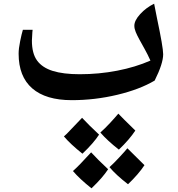

<svg xmlns="http://www.w3.org/2000/svg" viewBox="-20 -521 961 1037"><path d="M564 393.1Q534.2 439 474.1 496.1Q410.2 445.3 374 402.8Q406.7 374 472.2 301.8Q505.9 338.9 564 393.1ZM760.3 371.1Q728.5 419.4 671.4 474.1Q606.4 423.8 571.3 381.8Q593.3 362.3 625.2 327.9Q657.2 293.5 668 279.8Q681.6 293.9 760.3 371.1ZM515.1 206.1Q485.4 252 425.3 309.1Q361.3 258.3 325.2 215.8Q333 209 340.6 201.7Q348.1 194.3 423.3 115.2Q458 152.8 515.1 206.1ZM710.9 184.1Q679.2 232.4 622.1 287.1Q560.1 238.8 522 194.8Q546.4 173.3 574.5 143.1Q602.5 112.8 619.1 92.8Q638.7 113.8 710.9 184.1ZM367.7 20Q227.5 20 154.1 -43.7Q80.6 -107.4 80.6 -231Q80.6 -258.8 88.9 -299.1Q97.2 -339.4 103.5 -359.9H156.2L154.8 -347.2L152.3 -301.8Q152.3 -232.4 180.2 -194.1Q208 -155.8 264.9 -137.9Q321.8 -120.1 410.6 -120.1Q514.6 -120.1 613 -139.2Q711.4 -158.2 792.5 -193.8Q776.9 -228.5 761.2 -256.3Q745.6 -284.2 733.2 -306.9Q720.7 -329.6 713.1 -347.9Q705.6 -366.2 705.6 -381.8Q705.6 -410.6 737.5 -445.3Q769.5 -480 812.5 -501L827.6 -424.3Q861.3 -265.1 861.3 -228Q861.3 -177.7 815.4 -85.9Q734.9 -38.1 613.5 -9Q492.2 20 367.7 20Z"/></svg>

Font: Droid Arabic Naskh
Style: Bold
Weight: 700
Designer: Pascal Zoghbi
Foundry: Ascender Corporation
Version: Version 1.00